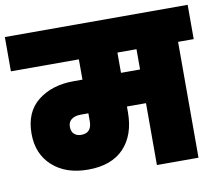

<svg xmlns="http://www.w3.org/2000/svg" viewBox="-92 -836 1062 932"><g transform="rotate(-10 439.5 -370.0)"><path d="M272 -208Q324 -208 324 -266V-305H286Q258 -305 241 -292.5Q224 -280 224 -256Q224 -232 237.5 -220Q251 -208 272 -208ZM608 -471V-571H514V-471ZM-11 -571V-740H890V-571H813V0H608V-305H514V-277Q514 -165 453 -100.5Q392 -36 276 -36Q167 -36 101 -95.5Q35 -155 35 -255Q35 -362 104.5 -416.5Q174 -471 280 -471H324V-571Z"/></g></svg>

Font: Poppins Black
Style: Regular
Weight: 900
Designer: Ninad Kale (Devanagari), Jonny Pinhorn (Latin)
Foundry: Indian Type Foundry
Version: Version 3.200;PS 1.000;hotconv 16.6.54;makeotf.lib2.5.65590